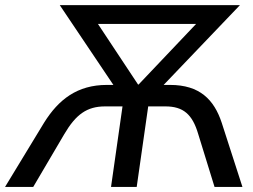

<svg xmlns="http://www.w3.org/2000/svg" viewBox="-38 -739 999 759"><path d="M93.3 0 216.3 -209C262.2 -287.1 306.2 -318.4 377.4 -318.4H446.3L400.9 0H502.4L547.9 -318.4H615.7C686.5 -318.4 722.7 -287.1 745.6 -209L810.1 0H920.4L838.4 -253.9C808.1 -345.7 751 -403.3 634.3 -403.3H608.9L910.6 -718.8H198.2L410.2 -403.3H384.3C267.6 -403.3 193.4 -345.7 136.2 -253.9L-18.1 0ZM349.1 -644.5H737.3L509.8 -404.8H507.8Z"/></svg>

Font: Winston
Style: Italic
Weight: 400
Italic angle: -8.13011°
Designer: Vernon Adams, Kim Jin-seong, David Berlow, Cristiano Sobral
Foundry: The Winston Project Authors
Version: Version 3.004